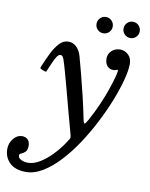

<svg xmlns="http://www.w3.org/2000/svg" viewBox="-227 -786 875 1120"><g transform="rotate(10 210.0 -226.0)"><path d="M403.5 -414Q381 -414 367.2 -430Q353.5 -446 353.5 -474.5Q353.5 -501 373.8 -520Q394 -539 423 -539Q451.5 -539 472.2 -519.2Q493 -499.5 493 -465Q493 -428.5 478.2 -371.8Q463.5 -315 437 -247.2Q410.5 -179.5 374.2 -108.5Q338 -37.5 294.8 28.2Q251.5 94 203.2 146.2Q155 198.5 104.5 229.2Q54 260 4 260Q-58 260 -91.5 228Q-125 196 -125 146Q-125 111.5 -103 84.8Q-81 58 -52.5 58Q-31 58 -18.2 70.8Q-5.5 83.5 -5.5 107Q-5.5 133.5 -17 144Q-28.5 154.5 -40 158.8Q-51.5 163 -51.5 171Q-51.5 187.5 -33.2 196.2Q-15 205 8.5 205Q40.5 205 76.5 183.5Q112.5 162 147.8 125.5Q183 89 212 44.5Q220 32.5 223.5 26.8Q227 21 226.5 13.8Q226 6.5 221.5 -9Q206.5 -62 190 -124.5Q173.5 -187 157.5 -247Q141.5 -307 128.2 -354.2Q115 -401.5 107 -424.5Q104.5 -432.5 99.5 -439.8Q94.5 -447 85.5 -447Q75 -447 65 -432Q55 -417 45.5 -395Q36 -373 26.5 -351Q23 -342 21.2 -338.2Q19.5 -334.5 9.5 -338L-4.5 -343.5Q-17 -348.5 -16.8 -352.5Q-16.5 -356.5 -11.5 -368Q4.5 -406 23 -443.8Q41.5 -481.5 65 -506.8Q88.5 -532 118.5 -532Q145 -532 166 -512.5Q187 -493 196.5 -457.5Q206.5 -421 221.8 -363Q237 -305 253.2 -237.8Q269.5 -170.5 282.5 -105Q288.5 -75.5 294 -77.5Q299.5 -79.5 311.5 -101Q341 -154.5 363.5 -206.5Q386 -258.5 401 -302.5Q416 -346.5 423.8 -376Q431.5 -405.5 431.5 -414Q431.5 -420 428 -420Q425.5 -420 419.8 -417Q414 -414 403.5 -414ZM469 -615Q449 -615 435 -629Q421 -643 421 -663Q421 -683 435 -697.2Q449 -711.5 469 -711.5Q489 -711.5 503 -697.2Q517 -683 517 -663Q517 -643 503 -629Q489 -615 469 -615ZM309 -615Q289 -615 275 -629Q261 -643 261 -663Q261 -683 275 -697.2Q289 -711.5 309 -711.5Q329 -711.5 343 -697.2Q357 -683 357 -663Q357 -643 343 -629Q329 -615 309 -615Z"/></g></svg>

Font: Besley
Style: Italic
Weight: 400
Italic angle: -13°
Designer: Owen Earl
Foundry: indestructible type*
Version: Version 4.000; ttfautohint (v1.8.4.7-5d5b)